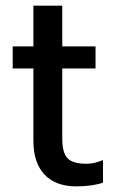

<svg xmlns="http://www.w3.org/2000/svg" viewBox="-20 -644 414 679"><path d="M250 15.1Q176.8 15.1 137.5 -26.6Q98.1 -68.4 98.1 -146V-401.9H24.9V-480H98.1V-624H200.2V-480H317.9V-401.9H200.2V-152.8Q200.2 -104.5 218.5 -84.7Q236.8 -64.9 286.1 -64.9Q314 -64.9 344.2 -78.1V2Q305.7 15.1 250 15.1Z"/></svg>

Font: Prompt
Style: Regular
Weight: 400
Designer: Katatrad Team
Foundry: CadsonDemak
Version: Version 1.000;PS 001.000;hotconv 1.0.88;makeotf.lib2.5.64775